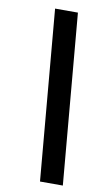

<svg xmlns="http://www.w3.org/2000/svg" viewBox="-90 -787 488 886"><g transform="rotate(10 154.0 -344.0)"><path d="M164 55 94 -743H201L271 55Z"/></g></svg>

Font: Saira Condensed
Style: Bold Italic
Weight: 700
Width: 3
Italic angle: -12°
Designer: Hector Gatti with collaboration of the Omnibus-Type team
Foundry: Omnibus-Type
Version: Version 1.101